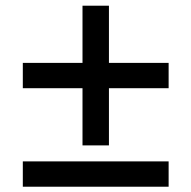

<svg xmlns="http://www.w3.org/2000/svg" viewBox="-20 -694 688 690"><path d="M276.5 -171.5V-377H62V-468H276.5V-673.5H371.5V-468H586V-377H371.5V-171.5ZM62 -23V-114H586V-23Z"/></svg>

Font: Geologica Roman Medium
Style: Regular
Weight: 500
Designer: Sindre Bremnes, Frode Helland
Foundry: Monokrom Skriftforlag AS
Version: Version 1.010;gftools[0.9.28]